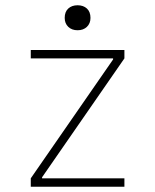

<svg xmlns="http://www.w3.org/2000/svg" viewBox="-20 -710 590 730"><path d="M97 0V-32L410 -484V-488H97V-520H453V-488L140 -36V-32H453V0ZM275 -595Q253 -595 239.5 -608Q226 -621 226 -642Q226 -665 239.5 -677.5Q253 -690 275 -690Q297 -690 310.5 -677.5Q324 -665 324 -642Q324 -621 310.5 -608Q297 -595 275 -595Z"/></svg>

Font: M PLUS Code Latin SemiExpanded ExtraLight
Style: Regular
Weight: 250
Width: 6
Designer: Coji Morishita
Foundry: UNDERFOREST DESIGN
Version: Version 1.002; ttfautohint (v1.8.3)